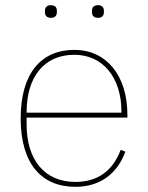

<svg xmlns="http://www.w3.org/2000/svg" viewBox="-20 -711 573 743"><path d="M177 -642C194 -642 200 -652 200 -663V-670C200 -681 194 -691 177 -691C160 -691 154 -681 154 -670V-663C154 -652 160 -642 177 -642ZM359 -642C376 -642 382 -652 382 -663V-670C382 -681 376 -691 359 -691C342 -691 336 -681 336 -670V-663C336 -652 342 -642 359 -642ZM272 12C369 12 435 -41 465 -124L447 -131C416 -49 357 -7 272 -7C152 -7 83 -93 83 -229V-256H473V-266C473 -421 390 -518 268 -518C138 -518 60 -426 60 -253C60 -78 140 12 272 12ZM268 -499C377 -499 450 -412 450 -279V-275H83V-277C83 -413 150 -499 268 -499Z"/></svg>

Font: IBM Plex Thai Thin
Style: Regular
Weight: 100
Designer: Mike Abbink, Paul van der Laan, Pieter van Rosmalen, Ben Mitchell, Mark Frömberg
Foundry: Bold Monday
Version: Version 1.0